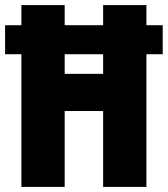

<svg xmlns="http://www.w3.org/2000/svg" viewBox="-25 -734 659 754"><path d="M59 0V-521H-5V-635H59V-714H229V-635H380V-714H550V-635H614V-521H550V0H380V-298H229V0ZM229 -444H380V-521H229Z"/></svg>

Font: Noto Sans Khmer ExtraCondensed Black
Style: Regular
Weight: 900
Width: 2
Designer: Danh Hong and the Monotype Design Team
Foundry: Monotype Imaging Inc.
Version: Version 2.004